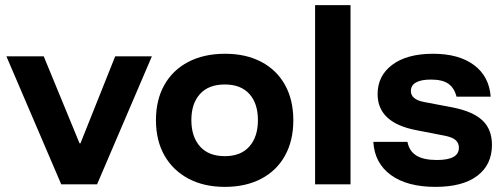

<svg xmlns="http://www.w3.org/2000/svg" viewBox="-20 -720 1965 750"><path d="M219.2 0 5 -500H150.8L290.8 -160H294.2L430 -500H573.3L359.2 0Z M858.3 10Q776.7 10 716.2 -22.1Q655.8 -54.2 622.5 -112.5Q589.2 -170.8 589.2 -250.8Q589.2 -330 622.1 -388.3Q655 -446.7 715.8 -478.3Q776.7 -510 859.2 -510Q940.8 -510 1000.8 -478.3Q1060.8 -446.7 1093.3 -388.3Q1125.8 -330 1125.8 -250Q1125.8 -170.8 1093.3 -112.1Q1060.8 -53.3 1000.4 -21.7Q940 10 858.3 10ZM858.3 -110Q920.8 -110 954.2 -147.9Q987.5 -185.8 987.5 -250.8Q987.5 -315.8 954.2 -352.9Q920.8 -390 858.3 -390Q795 -390 761.3 -352.9Q727.5 -315.8 727.5 -250.8Q727.5 -185.8 761.3 -147.9Q795 -110 858.3 -110Z M1210.8 0V-700H1349.2V0Z M1680.8 10Q1570.8 10 1507.1 -36.2Q1443.3 -82.5 1438.3 -165.8H1571.7Q1578.3 -130 1606.2 -112.5Q1634.2 -95 1686.7 -95Q1772.5 -95 1772.5 -142.5Q1772.5 -161.7 1759.6 -172.9Q1746.7 -184.2 1716.7 -190L1605 -211.7Q1455 -240.8 1455 -352.5Q1455 -424.2 1512.5 -467.1Q1570 -510 1671.7 -510Q1772.5 -510 1831.7 -465.8Q1890.8 -421.7 1896.7 -342.5H1763.3Q1754.2 -377.5 1730.8 -393.3Q1707.5 -409.2 1663.3 -409.2Q1625 -409.2 1605 -397.9Q1585 -386.7 1585 -364.2Q1585 -348.3 1597.5 -337.5Q1610 -326.7 1635.8 -321.7L1750 -300Q1828.3 -284.2 1865 -249.2Q1901.7 -214.2 1901.7 -154.2Q1901.7 -76.7 1844.6 -33.3Q1787.5 10 1680.8 10Z"/></svg>

Font: Funnel Display Light
Style: Bold
Weight: 700
Version: Version 1.000